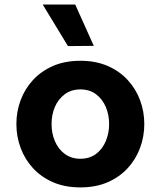

<svg xmlns="http://www.w3.org/2000/svg" viewBox="-20 -804 698 834"><path d="M329 10Q262 10 210.5 -12.4Q159 -34.8 123.6 -73.2Q88.2 -111.6 69.7 -161.2Q51.2 -210.8 51.2 -265Q51.2 -319.8 69.7 -369.1Q88.2 -418.4 123.6 -456.8Q159 -495.2 210.5 -517.6Q262 -540 329 -540Q396 -540 447.5 -517.6Q499 -495.2 534.4 -456.8Q569.8 -418.4 588.3 -369.1Q606.8 -319.8 606.8 -265Q606.8 -210.8 588.3 -161.2Q569.8 -111.6 534.4 -73.2Q499 -34.8 447.5 -12.4Q396 10 329 10ZM329 -114.4Q369.2 -114.4 397 -135.3Q424.8 -156.2 439.4 -190.6Q454 -225 454 -265Q454 -306 439.4 -339.9Q424.8 -373.8 397 -394.7Q369.2 -415.6 329 -415.6Q289.8 -415.6 261.5 -394.7Q233.2 -373.8 218.6 -339.9Q204 -306 204 -265Q204 -225 218.6 -190.6Q233.2 -156.2 261.5 -135.3Q289.8 -114.4 329 -114.4ZM387.4 -604.8 275.2 -603.8 165.6 -784.2H306.8Z"/></svg>

Font: Be Vietnam Pro Variable Thin
Style: Regular
Weight: 100
Designer: Lam Bao, Tony Le, Vietanh Nguyen
Foundry: Yellow Type Foundry
Version: Version 1.002